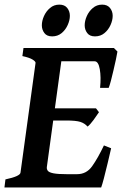

<svg xmlns="http://www.w3.org/2000/svg" viewBox="-23 -827 542 847"><path d="M495.1 -599.6Q493.2 -586.9 488.3 -564.2Q483.4 -541.5 477.5 -516.4Q471.7 -491.2 466.1 -470Q460.4 -448.7 456.5 -439.5H418.5Q423.3 -486.8 417.2 -521.7Q411.1 -556.6 394.5 -556.6H224.1L245.6 -615.2H479.5ZM413.6 -332Q404.8 -318.4 389.4 -297.4Q374 -276.4 363.3 -268.6Q350.6 -283.2 331.3 -289.3Q312 -295.4 269.5 -295.4H184.1L201.2 -349.1H400.4ZM467.3 -172.9Q460.9 -145 452.1 -107.9Q443.4 -70.8 435.3 -40.3Q427.2 -9.8 423.3 0H-3.4L1 -35.6Q65.4 -49.3 67.4 -65.4L133.8 -549.3Q134.8 -555.2 121.1 -564Q107.4 -572.8 75.7 -579.6L80.6 -615.2H321.3L316.9 -579.6Q285.2 -576.2 267.1 -571.5Q249 -566.9 248 -560.1L183.6 -89.8Q182.6 -80.6 188 -73.5Q193.4 -66.4 212.6 -62.5Q231.9 -58.6 272 -58.6H316.9Q358.4 -58.6 383.3 -93.5Q408.2 -128.4 435.5 -185.5ZM474.1 -757.3Q474.1 -737.8 464.6 -716.6Q455.1 -695.3 437.7 -680.9Q420.4 -666.5 396 -666.5Q372.6 -666.5 361.6 -681.4Q350.6 -696.3 350.6 -715.3Q350.6 -734.9 359.9 -755.9Q369.1 -776.9 386.5 -791.7Q403.8 -806.6 427.7 -806.6Q450.7 -806.6 462.4 -791.7Q474.1 -776.9 474.1 -757.3ZM285.2 -757.3Q285.2 -737.8 275.6 -716.6Q266.1 -695.3 248.8 -680.9Q231.4 -666.5 207 -666.5Q183.6 -666.5 172.6 -681.4Q161.6 -696.3 161.6 -715.3Q161.6 -734.9 170.9 -755.9Q180.2 -776.9 197.5 -791.7Q214.8 -806.6 238.8 -806.6Q262.2 -806.6 273.7 -791.7Q285.2 -776.9 285.2 -757.3Z"/></svg>

Font: Gentium Plus
Style: Bold Italic
Weight: 700
Italic angle: -8°
Designer: Victor Gaultney, Annie Olsen, Iska Routamaa, Becca Hirsbrunner
Foundry: SIL International
Version: Version 6.101